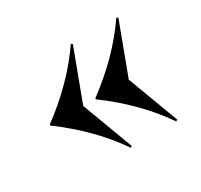

<svg xmlns="http://www.w3.org/2000/svg" viewBox="-98 -623 704 672"><g transform="rotate(-30 253.5 -287.0)"><path d="M234 -285V-289Q361 -383 439 -497L445 -493L368 -287L445 -81L439 -77Q361 -191 234 -285ZM50 -285V-289Q177 -383 255 -497L261 -493L184 -287L261 -81L255 -77Q177 -191 50 -285Z"/></g></svg>

Font: Nyght Serif Medium
Style: Regular
Weight: 500
Designer: Maksym Kobuzan
Version: Version 0.410